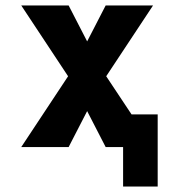

<svg xmlns="http://www.w3.org/2000/svg" viewBox="-20 -540 640 705"><path d="M559 145H432V0H368L300 -132L232 0H58L230 -260L58 -520H232L300 -388L368 -520H542L370 -260L463 -120H559Z"/></svg>

Font: Iosevka Heavy Extended
Style: Regular
Weight: 900
Width: 7
Monospace: yes
Designer: Belleve Invis
Foundry: Belleve Invis
Version: Version 32.5.0; ttfautohint (v1.8.4)